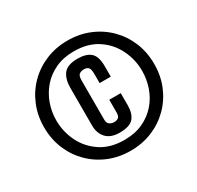

<svg xmlns="http://www.w3.org/2000/svg" viewBox="-140 -905 996 969"><g transform="rotate(-30 358.0 -421.0)"><path d="M360.8 -100.1Q292.5 -100.1 234.1 -124.3Q175.8 -148.4 132.1 -192.1Q88.4 -235.8 64.2 -294.2Q40 -352.5 40 -420.9Q40 -489.3 64.2 -547.6Q88.4 -606 132.1 -649.7Q175.8 -693.4 234.1 -717.5Q292.5 -741.7 360.8 -741.7Q429.2 -741.7 487.5 -717.5Q545.9 -693.4 589.6 -649.7Q633.3 -606 657.5 -547.6Q681.6 -489.3 681.6 -420.9Q681.6 -352.5 657.5 -294.2Q633.3 -235.8 589.6 -192.1Q545.9 -148.4 487.5 -124.3Q429.2 -100.1 360.8 -100.1ZM360.8 -163.1Q421.9 -163.1 468.5 -184.6Q515.1 -206.1 547.1 -242.7Q579.1 -279.3 595.2 -325.7Q611.3 -372.1 611.3 -421.4Q611.3 -486.8 582.5 -545.9Q553.7 -605 498 -641.8Q442.4 -678.7 360.8 -678.7Q300.3 -678.7 253.7 -657Q207 -635.3 175.3 -598.6Q143.6 -562 127.2 -515.9Q110.8 -469.7 110.8 -420.4Q110.8 -354.5 139.6 -295.7Q168.5 -236.8 224.1 -200Q279.8 -163.1 360.8 -163.1ZM357.4 -207Q306.6 -207 280.5 -234.9Q254.4 -262.7 254.4 -308.6V-527.3Q254.4 -577.6 276.6 -607.4Q298.8 -637.2 359.4 -637.2Q408.7 -637.2 434.1 -615.2Q459.5 -593.3 459.5 -535.6V-474.6H394.5V-525.9Q394.5 -558.6 384.8 -566.7Q375 -574.7 360.4 -574.7Q344.7 -574.7 333.5 -567.1Q322.3 -559.6 322.3 -532.2V-304.7Q322.3 -282.7 334 -274.9Q345.7 -267.1 360.4 -267.1Q375 -267.1 384.8 -274.2Q394.5 -281.2 394.5 -304.7V-377.4H461.4V-306.2Q461.4 -258.8 439.2 -232.9Q417 -207 357.4 -207Z"/></g></svg>

Font: Antonio Medium
Style: Regular
Weight: 500
Designer: Vernon Adams
Foundry: Vernon Adams
Version: Version 1.002